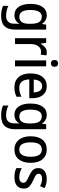

<svg xmlns="http://www.w3.org/2000/svg" viewBox="1128 -1912 1025 3320"><g transform="rotate(90 1640.0 -252.5)"><path d="M243 -549Q339 -549 391 -469H396L407 -539H492V3Q492 119 435 179.5Q378 240 256 240Q153 240 82 207V114Q160 154 256 154Q320 154 355 119.5Q390 85 390 18V0Q390 -13 391 -35Q392 -57 394 -72H389Q340 10 242 10Q151 10 99.5 -62.5Q48 -135 48 -268Q48 -402 100 -475.5Q152 -549 243 -549ZM266 -463Q211 -463 182 -412.5Q153 -362 153 -267Q153 -75 269 -75Q333 -75 362.5 -117Q392 -159 392 -247V-270Q392 -372 362 -417.5Q332 -463 266 -463Z M882 -549Q912 -549 938 -543L926 -444Q902 -451 873 -451Q838 -451 808.5 -430.5Q779 -410 761 -372Q743 -334 743 -282V0H641V-539H721L735 -445H740Q762 -489 798 -519Q834 -549 882 -549Z M1077 -745Q1102 -745 1118.5 -730Q1135 -715 1135 -683Q1135 -651 1118.5 -636Q1102 -621 1077 -621Q1051 -621 1034.5 -636Q1018 -651 1018 -683Q1018 -715 1034.5 -730Q1051 -745 1077 -745ZM1127 -539V0H1025V-539Z M1470 -549Q1569 -549 1623.5 -482.5Q1678 -416 1678 -307V-247H1354Q1358 -74 1499 -74Q1542 -74 1578.5 -83Q1615 -92 1653 -112V-26Q1616 -7 1578 1.5Q1540 10 1490 10Q1377 10 1313.5 -62.5Q1250 -135 1250 -266Q1250 -402 1309.5 -475.5Q1369 -549 1470 -549ZM1471 -469Q1420 -469 1390.5 -432Q1361 -395 1356 -324H1578Q1577 -387 1551 -428Q1525 -469 1471 -469Z M1966 -549Q2062 -549 2114 -469H2119L2130 -539H2215V3Q2215 119 2158 179.5Q2101 240 1979 240Q1876 240 1805 207V114Q1883 154 1979 154Q2043 154 2078 119.5Q2113 85 2113 18V0Q2113 -13 2114 -35Q2115 -57 2117 -72H2112Q2063 10 1965 10Q1874 10 1822.5 -62.5Q1771 -135 1771 -268Q1771 -402 1823 -475.5Q1875 -549 1966 -549ZM1989 -463Q1934 -463 1905 -412.5Q1876 -362 1876 -267Q1876 -75 1992 -75Q2056 -75 2085.5 -117Q2115 -159 2115 -247V-270Q2115 -372 2085 -417.5Q2055 -463 1989 -463Z M2796 -271Q2796 -141 2736 -65.5Q2676 10 2565 10Q2496 10 2444.5 -24Q2393 -58 2365 -121Q2337 -184 2337 -271Q2337 -403 2397 -476Q2457 -549 2568 -549Q2670 -549 2733 -477Q2796 -405 2796 -271ZM2442 -270Q2442 -177 2472 -125.5Q2502 -74 2567 -74Q2631 -74 2661 -125.5Q2691 -177 2691 -271Q2691 -364 2661 -414Q2631 -464 2566 -464Q2501 -464 2471.5 -414Q2442 -364 2442 -270Z M3241 -151Q3241 -73 3189.5 -31.5Q3138 10 3045 10Q2995 10 2956.5 1.5Q2918 -7 2888 -22V-117Q2918 -99 2960 -86.5Q3002 -74 3043 -74Q3093 -74 3117 -92.5Q3141 -111 3141 -144Q3141 -172 3118 -192Q3095 -212 3029 -241Q2985 -261 2953 -282Q2921 -303 2904 -332Q2887 -361 2887 -404Q2887 -473 2938.5 -511Q2990 -549 3074 -549Q3119 -549 3158 -539.5Q3197 -530 3234 -512L3200 -434Q3170 -449 3137.5 -458.5Q3105 -468 3072 -468Q3030 -468 3007.5 -452Q2985 -436 2985 -409Q2985 -389 2995.5 -375Q3006 -361 3031 -347Q3056 -333 3100 -314Q3166 -284 3203.5 -249.5Q3241 -215 3241 -151Z"/></g></svg>

Font: Noto Sans Lao UI SemCond Med
Style: Regular
Weight: 500
Width: 4
Designer: Monotype Design Team
Foundry: Monotype Imaging Inc.
Version: Version 2.000; ttfautohint (v1.8.4.7-5d5b)